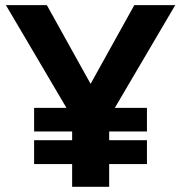

<svg xmlns="http://www.w3.org/2000/svg" viewBox="-20 -722 700 742"><path d="M111.8 -213.9V-305.2H236.8L2.9 -702.1H161.1L330.1 -397.9L499 -702.1H657.2L423.8 -305.2H547.9V-213.9H401.9V-180.2H547.9V-87.9H401.9V0H258.8V-87.9H111.8V-180.2H258.8V-213.9Z"/></svg>

Font: LT Superior
Style: Bold
Weight: 400
Designer: Daniel Lyons
Foundry: LyonsType
Version: Version 1.000